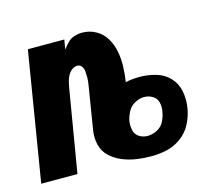

<svg xmlns="http://www.w3.org/2000/svg" viewBox="-83 -646 886 763"><g transform="rotate(-15 360.0 -265.0)"><path d="M452 8Q483 8 515 1Q547 -6 575 -26.5Q603 -47 618.5 -77.5Q634 -108 639 -139Q645 -174 638.5 -208Q632 -242 609.5 -266Q587 -290 554 -299.5Q521 -309 486 -309Q472 -309 457.5 -307.5Q443 -306 429 -303Q434 -334 435 -365.5Q436 -397 430.5 -427Q425 -457 410 -482.5Q395 -508 369 -523Q343 -538 311 -538Q296 -538 280 -533Q264 -528 252 -516Q240 -504 230 -490L237 -530H87L0 0H149L206 -340Q208 -352 211 -364Q214 -376 220 -387.5Q226 -399 236.5 -407.5Q247 -416 260 -416Q271 -416 277.5 -406.5Q284 -397 285 -386Q286 -375 286 -363Q286 -351 284.5 -339.5Q283 -328 281 -317L254 -151Q249 -120 256.5 -91Q264 -62 285.5 -42.5Q307 -23 334 -12Q361 -1 391 3.5Q421 8 452 8ZM458 -74Q439 -74 423.5 -84Q408 -94 404 -112.5Q400 -131 403 -151Q407 -170 417 -188.5Q427 -207 446 -217Q465 -227 484 -227Q503 -227 519 -217Q535 -207 539 -188.5Q543 -170 539 -151Q536 -132 526.5 -113Q517 -94 497.5 -84Q478 -74 458 -74Z"/></g></svg>

Font: Iosevka Sparkle Heavy
Style: Italic
Weight: 900
Italic angle: -9°
Designer: Belleve Invis
Foundry: Belleve Invis
Version: Version 4.5.0; ttfautohint (v1.8.3)